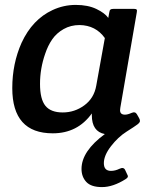

<svg xmlns="http://www.w3.org/2000/svg" viewBox="-20 -531 632 782"><path d="M444 -495H524Q534 -495 536.5 -492Q539 -489 537 -480L470 -92Q469 -87 469 -82Q469 -64 489 -64Q500 -64 515.5 -71Q531 -78 538 -65L547 -49Q550 -44 550 -38Q550 -32 539.5 -24Q529 -16 495 5.5Q461 27 432 64.5Q403 102 403 133.5Q403 165 432 165Q449 165 466.5 156.5Q484 148 490 162L497 177Q502 185 500.5 189.5Q499 194 491 199Q440 231 395.5 231Q351 231 331.5 210Q312 189 312 157Q312 85 407 15Q354 5 354 -62Q354 -65 354 -69Q296 12 195 12Q30 12 30 -172Q30 -272 68 -357Q112 -452 194 -490Q239 -511 288.5 -511Q338 -511 372.5 -494.5Q407 -478 421 -458L425 -480Q426 -489 430 -492Q434 -495 444 -495ZM407 -376Q370 -428 304 -429Q268 -429 239 -412.5Q210 -396 192.5 -370.5Q175 -345 164 -312Q143 -252 143 -189.5Q143 -127 165 -100Q187 -73 235.5 -73Q284 -73 323.5 -102Q363 -131 372 -182Z"/></svg>

Font: Crete Round
Style: Italic
Weight: 400
Designer: Veronika Burian
Foundry: TypeTogether
Version: Version 1.001; ttfautohint (v1.6)